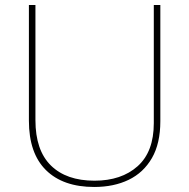

<svg xmlns="http://www.w3.org/2000/svg" viewBox="-20 -734 752 764"><path d="M618 -252Q618 -163 584.5 -105Q551 -47 492 -18.5Q433 10 355 10Q231 10 163 -57Q95 -124 95 -254V-714H121V-256Q121 -136 182.5 -75.5Q244 -15 356 -15Q463 -15 527.5 -72.5Q592 -130 592 -244V-714H618Z"/></svg>

Font: Noto Sans Myanmar Thin
Style: Regular
Weight: 100
Designer: Monotype Design Team
Foundry: Monotype Imaging Inc.
Version: Version 2.107; ttfautohint (v1.8.4.7-5d5b)